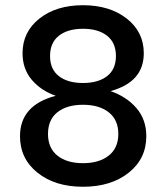

<svg xmlns="http://www.w3.org/2000/svg" viewBox="-20 -710 640 740"><path d="M299.8 9.8Q192.4 9.8 124.8 -44.2Q57.1 -98.1 57.1 -185.1Q57.1 -304.7 194.8 -340.8Q137.7 -360.8 102.3 -402.6Q66.9 -444.3 66.9 -504.9Q66.9 -586.9 131.8 -638.4Q196.8 -689.9 299.8 -689.9Q402.8 -689.9 468.5 -638.4Q534.2 -586.9 534.2 -504.9Q534.2 -393.6 405.8 -358.9Q467.3 -337.9 505.6 -293.7Q543.9 -249.5 543.9 -185.1Q543.9 -98.1 475.8 -44.2Q407.7 9.8 299.8 9.8ZM299.8 -81.1Q362.3 -81.1 399.2 -110.4Q436 -139.6 436 -193.8Q436 -248 399.2 -277.1Q362.3 -306.2 299.8 -306.2Q237.3 -306.2 201.2 -277.3Q165 -248.5 165 -193.8Q165 -139.2 201.4 -110.1Q237.8 -81.1 299.8 -81.1ZM207 -572.3Q172.9 -545.4 172.9 -494.1Q172.9 -442.9 207 -416.5Q241.2 -390.1 299.8 -390.1Q358.4 -390.1 392.6 -416.5Q426.8 -442.9 426.8 -494.1Q426.8 -545.4 392.6 -572.3Q358.4 -599.1 299.8 -599.1Q241.2 -599.1 207 -572.3Z"/></svg>

Font: TASA Orbiter Text Medium
Style: Regular
Weight: 500
Designer: Weizhong Zhang
Version: Version 1.000;Glyphs 3.1.2 (3151)